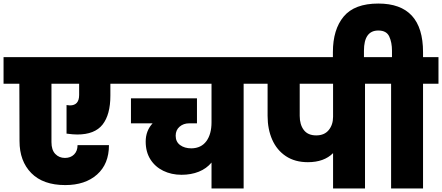

<svg xmlns="http://www.w3.org/2000/svg" viewBox="-34 -1062 2491 1082"><path d="M667 -590H588V-523Q588 -416 544 -360Q500 -304 401 -304Q378 -304 341 -309V-470Q355 -468 360 -468Q412 -468 412 -527V-590H256V-261Q256 -217 277.5 -194.5Q299 -172 332 -172Q364 -172 383.5 -191.5Q403 -211 403 -244H580Q580 -138 513 -78.5Q446 -19 334 -19Q209 -19 142.5 -86.5Q76 -154 76 -267L75 -590H-14V-740H667Z M1426 -590H1339V0H1158V-146Q1130 -112 1086.5 -94.5Q1043 -77 989 -77Q932 -77 886 -99.5Q840 -122 813.5 -164Q787 -206 787 -264Q787 -325 826 -367H704V-508H1076V-367H1032Q1000 -367 978 -348Q956 -329 956 -297Q956 -263 981 -244.5Q1006 -226 1045 -226Q1100 -227 1129 -266.5Q1158 -306 1158 -373V-590H639V-740H1426Z M2110 -590H2023V0H1843V-199Q1792 -148 1701 -148Q1628 -148 1577 -182Q1526 -216 1500 -275Q1474 -334 1474 -409V-590H1398V-740H2110ZM1843 -590H1655V-409Q1655 -360 1678 -329.5Q1701 -299 1748 -299Q1794 -299 1818.5 -329Q1843 -359 1843 -404Z M2437 -740V-590H2350V0H2170V-590H2082V-740H2175V-776Q2175 -823 2159.5 -856.5Q2144 -890 2098 -890Q2017 -890 2017 -776V-701H1842V-768Q1842 -896 1903 -969Q1964 -1042 2098 -1042Q2350 -1042 2350 -768V-740Z"/></svg>

Font: DVN-Poppins ExtBd
Style: Regular
Weight: 800
Designer: Ninad Kale (Devanagari), Jonny Pinhorn (Latin)
Foundry: Indian Type Foundry
Version: 4.004